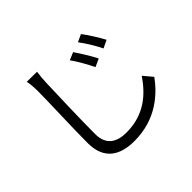

<svg xmlns="http://www.w3.org/2000/svg" viewBox="-176 -1033 1351 1351"><g transform="rotate(-45 500.0 -357.5)"><path d="M604 -690 547 -666C580 -620 615 -557 641 -504L700 -531C676 -579 629 -654 604 -690ZM733 -741 677 -715C711 -671 748 -609 774 -557L832 -585C808 -631 760 -706 733 -741ZM327 -772 226 -773C232 -744 235 -708 235 -671C235 -567 224 -313 224 -165C224 -2 324 58 468 58C687 58 816 -68 885 -163L828 -231C757 -127 653 -24 470 -24C375 -24 306 -63 306 -173C306 -322 314 -559 318 -671C319 -704 322 -739 327 -772Z"/></g></svg>

Font: Noto Sans HK
Style: Regular
Weight: 400
Designer: Ryoko NISHIZUKA 西塚涼子 (kana, bopomofo & ideographs); Paul D. Hunt (Latin, Greek & Cyrillic); Sandoll Communications 산돌커뮤니
Foundry: Adobe
Version: Version 2.004;hotconv 1.0.118;makeotfexe 2.5.65603